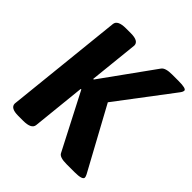

<svg xmlns="http://www.w3.org/2000/svg" viewBox="-189 -839 979 979"><g transform="rotate(45 300.0 -350.0)"><path d="M200 -702Q257 -702 257 -670L229 -402L233 -401L436 -683Q449 -702 498 -702H545Q600 -702 600 -688Q600 -679 590 -666L366 -370L549 -34Q555 -22 555 -16Q555 2 498 2H440Q391 2 381 -17L224 -321L220 -320L190 -30Q187 2 127 2H92Q35 2 35 -30L102 -670Q105 -702 165 -702Z"/></g></svg>

Font: AsCom
Style: Bold Italic
Weight: 700
Italic angle: -48°
Designer: AsCom
Foundry: AsCom
Version: Version 1.001